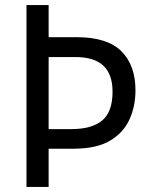

<svg xmlns="http://www.w3.org/2000/svg" viewBox="-20 -734 603 754"><path d="M84 0V-714H171V-588H281Q401 -588 456.5 -533Q512 -478 512 -379Q512 -317 488.5 -265Q465 -213 412 -181.5Q359 -150 269 -150H171V0ZM260 -227Q341 -227 381.5 -261Q422 -295 422 -374Q422 -442 386 -476Q350 -510 275 -510H171V-227Z"/></svg>

Font: Noto Sans Mono SemiCondensed
Style: Regular
Weight: 400
Width: 4
Designer: Monotype Design Team
Foundry: Monotype Imaging Inc.
Version: Version 2.014